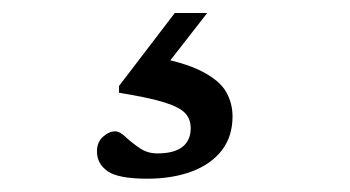

<svg xmlns="http://www.w3.org/2000/svg" viewBox="-20 -35 540 296"><path d="M207 240.5Q162.5 240.5 146 229Q129.5 217.5 129.5 198.5Q129.5 184 138.8 175.8Q148 167.5 158 167.5Q164.5 167.5 173.5 176Q182.5 184.5 194.8 193Q207 201.5 222.5 201.5Q248.5 201.5 261.2 191.5Q274 181.5 274 162.5Q274 149 265.8 139.8Q257.5 130.5 233.8 123Q210 115.5 163.5 108V97.5L249.5 -15H299.5L216.5 91.5L212.5 51.5Q264 61 291.2 75Q318.5 89 328.5 106.5Q338.5 124 338.5 144.5Q338.5 175.5 321.8 197Q305 218.5 275.2 229.5Q245.5 240.5 207 240.5Z"/></svg>

Font: Newsreader 9pt
Style: Regular
Weight: 400
Designer: Hugues Gentile
Foundry: Production Type
Version: Version 1.003